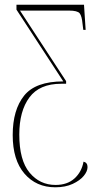

<svg xmlns="http://www.w3.org/2000/svg" viewBox="-20 -556 433 816"><path d="M215 240Q134 240 84 182Q34 124 34 18Q34 -89 82.5 -149.5Q131 -210 249 -210L50 -515V-536H337L344 -429H334L331 -453Q328 -488 318.5 -499.5Q309 -511 273 -511H65L261 -211V-200H240Q148 -200 105 -142Q62 -84 62 16Q62 125 105.5 177.5Q149 230 216 230Q266 230 296.5 202.5Q327 175 335 131Q352 135 352 154Q352 172 336 191.5Q320 211 289 225.5Q258 240 215 240Z"/></svg>

Font: Noto Serif Display Condensed Thin
Style: Regular
Weight: 100
Width: 3
Designer: Monotype Design Team
Foundry: Monotype Imaging Inc.
Version: Version 2.009